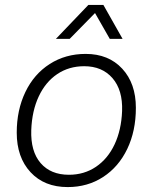

<svg xmlns="http://www.w3.org/2000/svg" viewBox="-20 -750 621 780"><path d="M48 -211Q48 -303 83 -376Q118 -449 182 -490Q246 -531 328 -531Q421 -531 476.5 -471Q532 -411 532 -312Q532 -218 497 -145Q462 -72 399 -31Q336 10 255 10Q160 10 104 -50.5Q48 -111 48 -211ZM476 -299Q479 -384 437 -432.5Q395 -481 322 -481Q260 -481 212.5 -449Q165 -417 137.5 -358.5Q110 -300 107 -222Q104 -135 145 -87.5Q186 -40 260 -40Q322 -40 370 -72.5Q418 -105 445.5 -163.5Q473 -222 476 -299ZM339 -730H400L478 -592H426L366 -697L263 -592H207Z"/></svg>

Font: Mona Sans Light
Style: Italic
Weight: 300
Italic angle: -11.7°
Designer: Deni Anggara
Foundry: GitHub
Version: Version 2.000